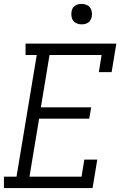

<svg xmlns="http://www.w3.org/2000/svg" viewBox="-25 -957 645 977"><path d="M-5 0V-58H59L162 -677H105V-735H567L543 -590H478L492 -677H227L183 -411H439L429 -353H174L125 -58H390L404 -145H470L446 0ZM390 -833Q378 -833 366.5 -837.5Q355 -842 348 -851Q341 -860 339 -872.5Q337 -885 339 -898Q340 -906 344.5 -914.5Q349 -923 356.5 -928Q364 -933 373 -935Q382 -937 390 -937Q403 -937 414.5 -932.5Q426 -928 433 -919Q440 -910 442 -897.5Q444 -885 442 -872Q440 -864 435.5 -855.5Q431 -847 423.5 -842Q416 -837 407.5 -835Q399 -833 390 -833Z"/></svg>

Font: Iosevka Curly Slab LtEx
Style: Italic
Weight: 300
Width: 7
Italic angle: -9°
Monospace: yes
Designer: Belleve Invis
Foundry: Belleve Invis
Version: Version 11.1.0; ttfautohint (v1.8.3)